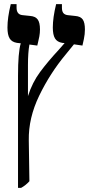

<svg xmlns="http://www.w3.org/2000/svg" viewBox="-20 -667 439 927"><path d="M378 -447 337 -453 298 -405Q222 -314 169.5 -205.5Q117 -97 119 11L122 208Q104 228 82 240H67V-301Q67 -414 80 -457V-458L62 -460Q37 -464 26.5 -481.5Q16 -499 16 -534Q16 -582 32 -647H60V-630Q60 -597 88 -594L126 -590Q151 -588 162 -573Q173 -558 173 -525Q173 -508 170 -491.5Q167 -475 164 -464Q161 -453 160 -447L122 -452Q115 -413 115 -353V-323V-203Q136 -269 174 -320Q212 -371 264 -427L292 -459L281 -460Q256 -464 245.5 -481.5Q235 -499 235 -534Q235 -582 251 -647H279V-630Q279 -613 285.5 -604.5Q292 -596 306 -594L343 -590Q369 -588 379.5 -573Q390 -558 390 -525Q390 -502 385 -478.5Q380 -455 378 -447Z"/></svg>

Font: Noto Serif Hebrew Cond
Style: Bold
Weight: 700
Width: 3
Designer: Monotype Design Team
Foundry: Monotype Imaging Inc.
Version: Version 1.000